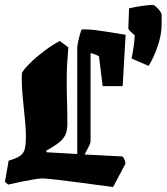

<svg xmlns="http://www.w3.org/2000/svg" viewBox="-20 -744 675 778"><path d="M257 -552Q251 -487 250.5 -435.5Q250 -384 251.5 -338Q253 -292 253 -243Q253 -212 243 -194Q233 -176 214 -162.5Q195 -149 167 -133L169 -127L293 -120V-551Q293 -559 298 -581.5Q303 -604 310 -624Q314 -625 318.5 -625Q323 -625 327 -625Q360 -624 406 -616.5Q452 -609 489 -603L477 -395H396L381 -516Q374 -520 365 -523.5Q356 -527 347 -529V-171Q347 -165 339.5 -150Q332 -135 323 -118L476 -110Q488 -98 488 -80L438 14Q356 3 304 -4Q252 -11 221.5 -14.5Q191 -18 175.5 -19.5Q160 -21 151 -21Q140 -21 116.5 -17Q93 -13 65.5 -7.5Q38 -2 13 4L0 -7L15 -93Q47 -102 62 -113Q77 -124 81 -142.5Q85 -161 85 -191Q85 -216 82 -250Q79 -284 75 -321Q71 -358 69 -391.5Q67 -425 69 -449Q79 -466 103.5 -490Q128 -514 160 -538Q192 -562 222 -578ZM582 -477 513 -507Q518 -531 521.5 -554.5Q525 -578 526 -601Q520 -606 510 -615Q500 -624 500 -630L503 -710Q522 -715 552 -719.5Q582 -724 600 -724Q604 -724 612.5 -716.5Q621 -709 628 -699.5Q635 -690 635 -685V-646Q635 -603 618.5 -555.5Q602 -508 582 -477Z"/></svg>

Font: Grenze Gotisch Black
Style: Regular
Weight: 900
Designer: Renata Polastri
Foundry: Omnibus-Type
Version: Version 1.001